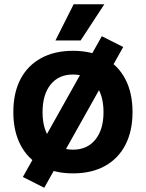

<svg xmlns="http://www.w3.org/2000/svg" viewBox="-20 -807 690 907"><path d="M189 80 88 29 461 -636 562 -585ZM325 12Q237 12 173.5 -23Q110 -58 76.5 -123Q43 -188 43 -277Q43 -368 76.5 -432.5Q110 -497 173.5 -532Q237 -567 325 -567Q413 -567 476 -532Q539 -497 572.5 -432.5Q606 -368 606 -277Q606 -188 572.5 -123Q539 -58 476 -23Q413 12 325 12ZM325 -100Q392 -100 430.5 -147.5Q469 -195 469 -277Q469 -360 430.5 -407.5Q392 -455 325 -455Q257 -455 219 -407.5Q181 -360 181 -277Q181 -195 219 -147.5Q257 -100 325 -100ZM242 -616 328 -787H473L361 -616Z"/></svg>

Font: Azeret Mono SemiBold
Style: Regular
Weight: 600
Designer: Martin Vácha
Foundry: Displaay
Version: Version 1.002